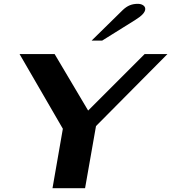

<svg xmlns="http://www.w3.org/2000/svg" viewBox="-20 -982 894 1002"><path d="M308 -310 82 -700H265L440 -405L735 -700H854L481 -324L424 0H254ZM621 -930Q639 -947 657.5 -954.5Q676 -962 699 -962Q716 -962 727 -954.5Q738 -947 738 -935Q738 -910 686 -878L513 -770H458Z"/></svg>

Font: Fahkwang
Style: Bold Italic
Weight: 700
Italic angle: -10°
Designer: Suppakit Chalermlarp | Katatrad Co.,Ltd.
Foundry: Cadson Demak Co.,Ltd.
Version: Version 1.000; ttfautohint (v1.6)